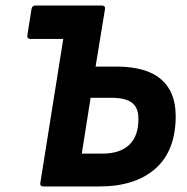

<svg xmlns="http://www.w3.org/2000/svg" viewBox="-20 -675 677 695"><path d="M126 -13 209 -534H91Q84 -534 81 -537.5Q78 -541 79 -547L94 -642Q96 -655 108 -655H348Q362 -655 360 -642L326 -434H401Q509 -434 562.5 -388.5Q616 -343 616 -255Q616 -130 543 -65Q470 0 338 0H137Q124 0 126 -13ZM276 -119H351Q414 -119 447.5 -150.5Q481 -182 481 -243Q482 -284 458.5 -302.5Q435 -321 384 -321H308Z"/></svg>

Font: Sofia Sans Semi Condensed ExtraBold
Style: Italic
Weight: 800
Italic angle: -9°
Version: Version 4.100